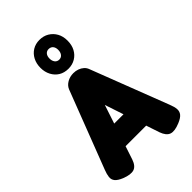

<svg xmlns="http://www.w3.org/2000/svg" viewBox="-292 -1094 1213 1213"><g transform="rotate(-45 314.5 -487.5)"><path d="M605 -118Q617 -88 618.5 -66.5Q620 -45 607 -28.5Q594 -12 560 2Q509 23 480.5 13Q452 3 436 -42L314 -408L193 -42Q178 2 149 11.5Q120 21 69 1Q35 -13 21.5 -29.5Q8 -46 10.5 -68Q13 -90 24 -118L224 -638Q234 -662 259 -676.5Q284 -691 315 -691Q336 -691 354 -684.5Q372 -678 385.5 -666Q399 -654 405 -637ZM154 -131 230 -283H399L475 -131ZM314 -732Q277 -732 250 -748.5Q223 -765 207.5 -794.5Q192 -824 192 -861Q192 -899 207.5 -928.5Q223 -958 250 -974.5Q277 -991 312 -991Q348 -991 375.5 -974.5Q403 -958 419 -929.5Q435 -901 435 -862Q435 -823 419.5 -794Q404 -765 376.5 -748.5Q349 -732 314 -732ZM313 -814Q331 -814 341.5 -827.5Q352 -841 352 -863Q352 -884 341.5 -896.5Q331 -909 312 -909Q295 -909 284.5 -896.5Q274 -884 274 -862Q274 -841 284.5 -827.5Q295 -814 313 -814Z"/></g></svg>

Font: Fredoka SemiCondensed
Style: Bold
Weight: 700
Width: 4
Designer: Ben Nathan
Foundry: Milena B. Brandão, Ben Nathan
Version: Version 2.001